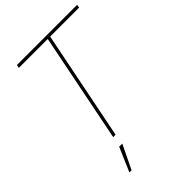

<svg xmlns="http://www.w3.org/2000/svg" viewBox="-263 -807 1129 1129"><g transform="rotate(-45 301.0 -243.0)"><path d="M221.5 0H201.5L337.5 -680H97L101 -700H602L598 -680H357.5ZM140 214.5H122L186.5 65H212.5Z"/></g></svg>

Font: Argentum Sans Thin
Style: Italic
Weight: 100
Italic angle: -11°
Designer: Julieta Ulanovsky (font), Cristiano Sobral (main changes and remaster)
Foundry: Julieta Ulanovsky (font), Cristiano Sobral (main changes and remaster)
Version: Version 2.007;June 15, 2022;FontCreator 14.0.0.2814 64-bit; 